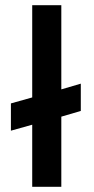

<svg xmlns="http://www.w3.org/2000/svg" viewBox="-20 -719 360 739"><path d="M104 -699H216V-375L291 -397V-292L216 -270V0H104V-239L22 -216V-321L104 -344Z"/></svg>

Font: Montserrat Alternates
Style: Regular
Weight: 400
Designer: Julieta Ulanovsky
Foundry: Julieta Ulanovsky
Version: Version 2.001